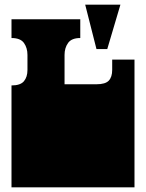

<svg xmlns="http://www.w3.org/2000/svg" viewBox="-20 -798 624 818"><path d="M29 0V-135Q29 -152 29 -156.5Q29 -161 29 -163Q29 -165 29 -171V-172Q29 -179 29 -180.5Q29 -182 29 -187.5Q29 -193 29 -209V-260Q29 -277 29 -281.5Q29 -286 29 -288Q29 -290 29 -296V-297Q29 -304 29 -305.5Q29 -307 29 -312.5Q29 -318 29 -334V-434Q67 -434 82 -452Q97 -470 97 -500V-564Q97 -594 82 -615Q67 -636 29 -636V-716H322V-636Q285 -636 270 -615Q255 -594 255 -564V-439H391Q429 -439 443.5 -454.5Q458 -470 458 -500V-544H553V-334Q553 -318 553 -312.5Q553 -307 553 -305.5Q553 -304 553 -297V-296Q553 -290 553 -288Q553 -286 553 -281.5Q553 -277 553 -260V-209Q553 -193 553 -187.5Q553 -182 553 -180.5Q553 -179 553 -172V-171Q553 -165 553 -163Q553 -161 553 -156.5Q553 -152 553 -135V0ZM391 -589 343 -778H493L437 -589Z"/></svg>

Font: Danfo
Style: Regular
Weight: 400
Designer: Seyi Olusanya, David Udoh, Eyiyemi Adegbite, Mirko Velimirović
Version: Version 1.000